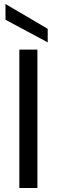

<svg xmlns="http://www.w3.org/2000/svg" viewBox="-20 -947 286 967"><path d="M77.4 0V-697.2H168.4V0ZM7.6 -847.7V-926.8L220.3 -801.9V-733.5Z"/></svg>

Font: Poppins Variable
Style: Regular
Weight: 100
Designer: Jonny Pinhorn
Foundry: Indian Type Foundry
Version: Version 6.000